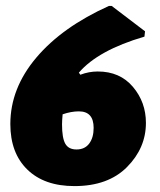

<svg xmlns="http://www.w3.org/2000/svg" viewBox="-20 -618 540 650"><path d="M358 -598 471 -512 469 -494Q312 -448 247 -372L252 -365Q281 -376 311 -376Q386 -376 430 -324Q474 -272 474 -202Q474 -117 410 -52.5Q346 12 232 12Q130 12 72.5 -44Q15 -100 15 -198Q15 -319 103 -423Q191 -527 349 -598ZM190 -197Q190 -151 201 -131.5Q212 -112 239 -112Q267 -112 282 -132Q297 -152 297 -185Q297 -241 247 -241Q221 -241 192 -231Q190 -209 190 -197Z"/></svg>

Font: Alegreya Sans Black
Style: Italic
Weight: 900
Italic angle: -7°
Designer: Juan Pablo del Peral
Foundry: Huerta Tipografica
Version: Version 2.007